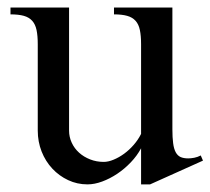

<svg xmlns="http://www.w3.org/2000/svg" viewBox="-20 -479 558 509"><path d="M163.1 -459V-132.8Q163.1 -115.7 170.2 -100.6Q177.2 -85.4 189.7 -74.2Q202.1 -63 219 -56.4Q235.8 -49.8 254.9 -49.8Q267.1 -49.8 281.2 -55.7Q295.4 -61.5 309.1 -71.5Q322.8 -81.5 334.5 -95Q346.2 -108.4 354 -124V-361.8Q354 -384.3 350.8 -399.4Q347.7 -414.6 339.4 -423.8Q331.1 -433.1 317.1 -437Q303.2 -440.9 282.2 -440.9V-459H437V-136.2Q437 -114.3 439 -99.4Q440.9 -84.5 445.8 -75.4Q450.7 -66.4 458.7 -62.7Q466.8 -59.1 479 -59.1Q486.3 -59.1 495.1 -60.8Q503.9 -62.5 512.2 -66.9L518.1 -53.2L377.9 9.8H354V-85.9Q343.3 -65.9 326.7 -48.6Q310.1 -31.2 290.8 -18.3Q271.5 -5.4 251 2.2Q230.5 9.8 211.9 9.8Q184.6 9.8 160.6 -1.5Q136.7 -12.7 118.7 -32Q100.6 -51.3 90.3 -77.4Q80.1 -103.5 80.1 -132.8V-361.8Q80.1 -384.3 76.9 -399.4Q73.7 -414.6 65.4 -423.8Q57.1 -433.1 43.2 -437Q29.3 -440.9 7.8 -440.9V-459Z"/></svg>

Font: Chandrasa
Style: Regular
Weight: 400
Designer: R.S. Wihananto
Foundry: R.S. Wihananto
Version: Version 2.0.1